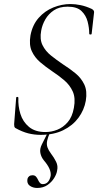

<svg xmlns="http://www.w3.org/2000/svg" viewBox="-20 -656 500 951"><path d="M181 12Q150 12 120 4.5Q90 -3 56 -22Q52 -25 51 -29.5Q50 -34 50 -41L60 -171Q60 -176 65.5 -176Q71 -176 71 -171Q69 -131 81 -92Q93 -53 123.5 -27.5Q154 -2 205 -2Q235 -2 264 -13.5Q293 -25 315.5 -51Q338 -77 346 -122Q355 -170 340.5 -202.5Q326 -235 297.5 -259Q269 -283 237 -304Q206 -325 179 -348Q152 -371 137.5 -402.5Q123 -434 131 -481Q141 -533 171.5 -567.5Q202 -602 244 -619Q286 -636 329 -636Q353 -636 379.5 -630.5Q406 -625 434 -612Q447 -605 446 -595L434 -489Q434 -485 428 -485Q422 -485 422 -489Q422 -518 414 -549Q406 -580 383.5 -601.5Q361 -623 315 -623Q274 -623 247 -605Q220 -587 204.5 -560Q189 -533 184 -504Q176 -462 190.5 -432.5Q205 -403 232.5 -381Q260 -359 291 -338Q324 -317 353 -293.5Q382 -270 397.5 -237.5Q413 -205 405 -157Q397 -111 368.5 -72.5Q340 -34 293 -11Q246 12 181 12ZM164 275Q143 275 127.5 264Q112 253 116 230Q118 222 124.5 217Q131 212 141 212Q152 212 158 218.5Q164 225 168 234Q172 243 177.5 249.5Q183 256 192 256Q222 256 231 215Q233 198 224.5 179Q216 160 197 138Q184 122 180 102Q176 82 187 60L217 0H228Q217 24 213.5 41.5Q210 59 215 73.5Q220 88 232 104Q248 125 258 145.5Q268 166 263 188Q261 205 248.5 225.5Q236 246 215 260.5Q194 275 164 275Z"/></svg>

Font: Cormorant Garamond Light
Style: Italic
Weight: 300
Italic angle: -10°
Designer: Christian Thalmann (Catharsis Fonts)
Foundry: Catharsis Fonts
Version: Version 4.001